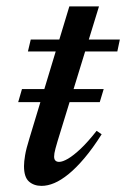

<svg xmlns="http://www.w3.org/2000/svg" viewBox="-20 -582 402 612"><path d="M38 -256.5 50 -298H310.5L298 -256.5ZM69 -418 78 -456H362L354 -418ZM152.5 -83Q152.5 -74 156.8 -70Q161 -66 168.5 -66Q179.5 -66 197 -76.2Q214.5 -86.5 237.5 -108.2Q260.5 -130 288 -165L304 -154Q275.5 -109 249 -77.8Q222.5 -46.5 198.5 -27Q174.5 -7.5 153.2 1.5Q132 10.5 112.5 10.5Q88 10.5 72.2 -3.5Q56.5 -17.5 56.5 -52.5Q56.5 -66.5 60 -87.2Q63.5 -108 73.5 -140L201 -561.5H295.5L163.5 -132Q159.5 -118.5 157 -109.2Q154.5 -100 153.5 -93.8Q152.5 -87.5 152.5 -83Z"/></svg>

Font: Newsreader 36pt Medium
Style: Italic
Weight: 500
Italic angle: -17°
Designer: Hugues Gentile
Foundry: Production Type
Version: Version 1.003